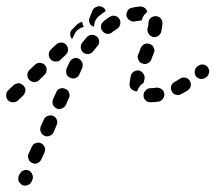

<svg xmlns="http://www.w3.org/2000/svg" viewBox="-42 -307 694 618"><path d="M17 267Q16 272 18 276Q20 280 23 283Q26 287 30 289Q38 292 47 289Q56 286 60 277L62 272Q66 263 62 255Q59 246 51 242Q42 238 33 242Q25 245 21 254L18 259Q17 263 17 267ZM50 205Q53 214 62 218Q66 219 70 220Q75 220 79 218Q83 216 86 213Q89 210 91 206L101 184Q105 176 102 167Q98 158 90 154Q86 152 81 152Q77 152 73 154Q68 155 65 158Q62 162 60 166L50 188Q46 196 50 205ZM89 117Q92 126 101 130Q105 132 109 132Q114 132 118 130Q122 129 125 126Q129 122 131 118L140 96Q144 88 141 79Q138 70 129 66Q121 63 112 66Q103 69 99 78L89 100Q86 109 89 117ZM127 21Q127 25 128 29Q130 34 133 37Q136 40 140 42Q149 46 157 42Q166 39 170 31L180 8Q182 4 182 0Q182 -5 180 -9Q179 -13 176 -16Q172 -20 168 -21Q160 -25 151 -22Q142 -19 139 -10L129 12Q127 16 127 21ZM40 -16Q40 -25 33 -32Q30 -35 26 -37Q22 -39 18 -39Q13 -39 9 -37Q5 -36 2 -33L-16 -16Q-22 -10 -22 -1Q-23 9 -16 16Q-10 22 -1 22Q9 23 16 16L33 0Q39 -7 40 -16ZM482 11Q488 4 487 -5Q486 -10 484 -14Q482 -17 478 -20Q475 -23 470 -24Q466 -25 462 -25Q452 -23 441 -23Q437 -23 433 -21Q429 -19 426 -15Q423 -12 421 -8Q420 -4 420 1Q420 10 427 16Q434 23 443 22Q456 22 468 20Q477 19 482 11ZM568 -22Q571 -26 572 -30Q573 -35 572 -39Q571 -43 569 -47Q564 -55 555 -57Q545 -59 538 -54Q528 -48 520 -43Q516 -41 513 -38Q510 -34 509 -30Q508 -26 508 -21Q509 -17 511 -13Q513 -9 516 -6Q520 -3 524 -2Q528 -1 533 -1Q537 -2 541 -4Q551 -9 562 -16Q566 -19 568 -22ZM387 -16Q383 -18 380 -21Q377 -24 376 -29Q374 -33 375 -37Q376 -49 379 -63Q380 -68 383 -71Q386 -75 389 -77Q393 -79 398 -80Q402 -81 406 -80Q415 -77 420 -69Q425 -61 423 -52Q421 -45 420 -40Q414 -36 409 -31Q403 -24 400 -15Q399 -14 399 -13Q398 -13 397 -13Q396 -13 395 -13Q391 -14 387 -16ZM108 -82Q109 -91 102 -98Q96 -104 86 -105Q77 -105 70 -98L53 -82Q46 -75 46 -66Q46 -57 52 -50Q59 -43 68 -43Q78 -43 84 -49L101 -66Q108 -72 108 -82ZM628 -65Q630 -69 631 -73Q632 -78 631 -82Q630 -86 627 -90Q622 -98 613 -99Q604 -101 596 -95L594 -94Q590 -91 588 -87Q585 -84 585 -79Q584 -75 585 -70Q586 -66 588 -62Q594 -55 603 -53Q612 -52 620 -57L622 -59Q626 -61 628 -65ZM223 -105Q220 -113 212 -118Q204 -122 195 -119Q186 -116 182 -107Q176 -96 172 -85Q170 -81 171 -76Q171 -72 172 -68Q174 -64 177 -61Q181 -58 185 -56Q194 -53 202 -56Q211 -60 214 -69Q218 -78 222 -87Q226 -96 223 -105ZM408 -145 407 -141 403 -132Q401 -128 401 -123Q402 -119 403 -115Q405 -111 408 -107Q411 -104 416 -103Q424 -99 433 -103Q441 -107 445 -115L448 -124L450 -128L453 -136Q457 -145 453 -153Q449 -162 441 -165Q436 -167 432 -167Q427 -167 423 -165Q419 -163 416 -160Q413 -157 411 -153ZM154 -116 170 -131Q177 -138 177 -147Q177 -156 171 -163Q165 -170 155 -170Q146 -170 139 -164L123 -149L122 -148Q115 -141 115 -132Q115 -122 121 -116Q124 -112 128 -111Q132 -109 137 -109Q141 -109 146 -110Q150 -112 153 -115ZM277 -174Q277 -183 270 -189Q266 -192 262 -194Q258 -195 254 -195Q249 -195 245 -193Q241 -191 238 -188Q230 -179 223 -170Q217 -163 218 -153Q219 -144 226 -138Q233 -132 242 -133Q252 -134 258 -142Q264 -150 271 -158Q278 -165 277 -174ZM206 -209Q213 -215 222 -219Q225 -220 228 -220Q226 -223 225 -226Q223 -231 223 -236Q218 -236 215 -234Q211 -232 208 -230L191 -213Q184 -207 184 -197Q184 -188 190 -181Q190 -181 190 -181Q190 -181 190 -181L197 -195Q200 -203 206 -209ZM436 -199Q441 -191 450 -188Q454 -187 459 -188Q463 -189 467 -191Q471 -194 473 -197Q476 -201 477 -205Q480 -220 481 -232Q481 -241 475 -248Q468 -255 459 -255Q450 -255 443 -249Q436 -243 436 -233Q436 -226 433 -216Q431 -206 436 -199ZM336 -215Q339 -218 342 -221Q344 -225 345 -229Q346 -234 345 -238Q345 -243 342 -246Q340 -250 336 -253Q332 -255 328 -256Q324 -257 319 -256Q315 -255 311 -253Q302 -247 293 -240L291 -238Q288 -235 286 -232Q283 -228 283 -223Q282 -219 284 -214Q285 -210 288 -207Q294 -199 303 -198Q312 -197 319 -203L321 -205Q328 -210 336 -215ZM246 -234Q243 -243 247 -251L256 -274Q260 -282 269 -285Q278 -289 286 -285Q291 -283 294 -280Q297 -276 298 -271Q288 -265 279 -257L277 -256Q270 -250 266 -243Q262 -235 261 -226Q260 -223 260 -221Q260 -221 259 -221Q258 -221 258 -222Q249 -225 246 -234ZM392 -238Q388 -237 383 -238Q379 -239 375 -242Q371 -244 369 -248Q366 -251 365 -256Q364 -265 369 -273Q374 -281 383 -282Q395 -285 408 -286Q416 -287 423 -282Q430 -277 432 -269Q430 -267 428 -265Q421 -259 417 -250Q415 -246 414 -242Q414 -241 413 -241Q412 -241 412 -241Q402 -240 392 -238Z"/></svg>

Font: FRB American Cursive Dashed Extrabold
Style: Bold Italic
Weight: 800
Italic angle: -25°
Version: Version 2.0;Modular Font Editor K font №1